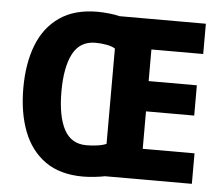

<svg xmlns="http://www.w3.org/2000/svg" viewBox="-52 -784 988 853"><g transform="rotate(5 442.0 -357.5)"><path d="M349 -725Q373 -725 401 -722Q429 -719 448 -714H833V-579H602V-438H817V-303H602V-136H833V0H445Q427 4 399.5 7Q372 10 348 10Q246 10 180 -36.5Q114 -83 82 -166Q50 -249 50 -359Q50 -469 82 -551Q114 -633 180.5 -679Q247 -725 349 -725ZM352 -587Q283 -587 251.5 -527Q220 -467 220 -358Q220 -249 251.5 -189.5Q283 -130 351 -130Q376 -130 400.5 -133.5Q425 -137 440 -144V-569Q426 -578 401.5 -582.5Q377 -587 352 -587Z"/></g></svg>

Font: Noto Sans Malayalam SemiCondensed ExtraBold
Style: Regular
Weight: 800
Width: 4
Designer: Jelle Bosma - Monotype Design Team
Foundry: Monotype Imaging Inc.
Version: Version 2.104; ttfautohint (v1.8.4.7-5d5b)